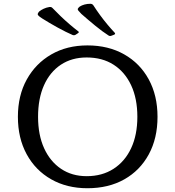

<svg xmlns="http://www.w3.org/2000/svg" viewBox="-20 -991 931 1019"><path d="M586 -807 573 -802Q564 -798 557 -802Q524 -823 485 -855Q446 -887 412 -917Q400 -929 395.5 -935Q391 -941 393.5 -945.5Q396 -950 403 -956Q414 -963 428.5 -967Q443 -971 461 -971Q471 -970 476 -962Q492 -937 511 -911Q530 -885 550.5 -860.5Q571 -836 589 -817Q594 -811 586 -807ZM394 -815 382 -807Q374 -802 366 -805Q331 -820 286.5 -844.5Q242 -869 204 -893Q190 -902 184.5 -907.5Q179 -913 180.5 -918Q182 -923 188 -930Q198 -938 211.5 -944.5Q225 -951 243 -954Q253 -955 259 -948Q279 -927 302.5 -904.5Q326 -882 350 -861.5Q374 -841 395 -825Q402 -820 394 -815ZM444 8Q335 8 251.5 -39.5Q168 -87 121.5 -172.5Q75 -258 75 -371Q75 -484 122 -569Q169 -654 252 -702Q335 -750 444 -750Q555 -750 639 -702.5Q723 -655 769.5 -569.5Q816 -484 816 -371Q816 -257 769.5 -171.5Q723 -86 639.5 -39Q556 8 444 8ZM440 -56Q522 -56 582.5 -95Q643 -134 676 -204.5Q709 -275 709 -371Q709 -468 676 -538.5Q643 -609 583 -647.5Q523 -686 440 -686Q361 -686 303 -647.5Q245 -609 213.5 -538.5Q182 -468 182 -371Q182 -275 214 -204.5Q246 -134 304 -95Q362 -56 440 -56Z"/></svg>

Font: Hahmlet
Style: Regular
Weight: 400
Designer: Minjoo Ham & Mark Frömberg
Foundry: hypertype
Version: Version 1.001; ttfautohint (v1.8.3)